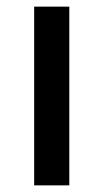

<svg xmlns="http://www.w3.org/2000/svg" viewBox="-20 -559 312 579"><path d="M189 0V-539H83V0Z"/></svg>

Font: Noto Sans Gujarati Medium
Style: Regular
Weight: 500
Designer: Jelle Bosma - Monotype Design Team, Universal Thirst
Foundry: Monotype Imaging Inc.
Version: Version 2.106